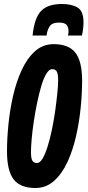

<svg xmlns="http://www.w3.org/2000/svg" viewBox="-20 -931 438 961"><path d="M157 10Q82 10 48.5 -33Q15 -76 15 -174Q15 -234 22 -306Q29 -378 45 -449Q61 -520 88 -579Q115 -638 154.5 -674Q194 -710 249 -710Q324 -710 357.5 -667Q391 -624 391 -526Q391 -466 384 -394Q377 -322 361 -251Q345 -180 318 -121Q291 -62 251 -26Q211 10 157 10ZM165 -115Q180 -115 193.5 -138Q207 -161 219 -200Q231 -239 240.5 -285Q250 -331 256.5 -378Q263 -425 267 -465Q271 -505 271 -530Q271 -563 263.5 -574Q256 -585 241 -585Q226 -585 212 -562Q198 -539 186.5 -500Q175 -461 165.5 -415Q156 -369 149 -322Q142 -275 138.5 -235Q135 -195 135 -170Q135 -137 142.5 -126Q150 -115 165 -115ZM290 -911Q338 -911 368 -893.5Q398 -876 398 -819Q398 -789 390 -753H320Q322 -760 322.5 -765Q323 -770 323 -776Q323 -794 313.5 -806Q304 -818 275 -818Q241 -818 228.5 -799Q216 -780 213 -753H143Q152 -841 185.5 -876Q219 -911 290 -911Z"/></svg>

Font: Georama ExtraCondensed
Style: Bold Italic
Weight: 700
Width: 2
Italic angle: -9°
Designer: Jean-Baptiste Levee
Foundry: Production Type
Version: Version 1.000